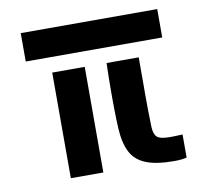

<svg xmlns="http://www.w3.org/2000/svg" viewBox="-70 -676 821 758"><g transform="rotate(-10 340.0 -296.5)"><path d="M619.7 -0.9Q608.8 2 596.5 3.1Q584.2 4.3 569.7 4.3Q498.3 4.3 456.8 -12.3Q415.4 -28.9 396.6 -64.8Q377.8 -100.7 374.3 -158.5Q373.3 -177.8 372.6 -198Q372 -218.2 371.7 -238.8Q371.5 -259.5 371.3 -280.2Q371.2 -301 371.4 -321.2Q371.6 -341.3 371.8 -360.5Q372.1 -379.7 372.5 -397L373.3 -423.4H502.1V-399.3Q502.1 -363 502.1 -333Q502 -303 501.9 -274.6Q501.9 -246.2 502.3 -215.1Q502.8 -184 503.8 -145.2Q504.8 -115.9 517 -103.9Q529.2 -91.9 569.8 -91.9Q583.1 -91.9 594.3 -92.4Q605.4 -93 619.7 -93.5ZM155.4 0V-423.4H285.7V0ZM60 -484.6V-598.4H607.2V-484.6Z"/></g></svg>

Font: Big Shoulders Stencil Text SC Thin
Style: Regular
Weight: 100
Designer: Patric King
Foundry: XO Type Co
Version: Version 2.001